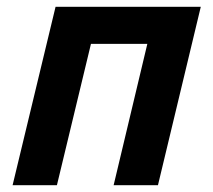

<svg xmlns="http://www.w3.org/2000/svg" viewBox="-20 -544 627 564"><path d="M17 0 143.2 -524H569.8L444 0H313.8L412.8 -415.2H247.2L147.2 0Z"/></svg>

Font: Ubuntu Sans
Style: Italic
Weight: 400
Italic angle: -13.5°
Designer: Dalton Maag Ltd
Foundry: Dalton Maag Ltd
Version: Version 1.006